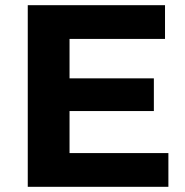

<svg xmlns="http://www.w3.org/2000/svg" viewBox="-20 -720 713 740"><path d="M248 -130V-292H573V-418H248V-570H616V-700H87V0H629V-130Z"/></svg>

Font: Talent SemiBold
Style: Bold
Weight: 700
Designer: Mike Powis
Version: Version 1.001;hotconv 1.0.109;makeotfexe 2.5.65596